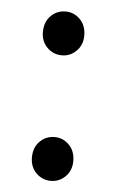

<svg xmlns="http://www.w3.org/2000/svg" viewBox="-42 -507 334 550"><g transform="rotate(5 124.5 -231.5)"><path d="M125 -349Q100 -349 82.5 -366.5Q65 -384 65 -411Q65 -440 82.5 -457.5Q100 -475 125 -475Q149 -475 166.5 -457.5Q184 -440 184 -411Q184 -384 166.5 -366.5Q149 -349 125 -349ZM125 12Q100 12 82.5 -5.5Q65 -23 65 -50Q65 -79 82.5 -96.5Q100 -114 125 -114Q149 -114 166.5 -96.5Q184 -79 184 -50Q184 -23 166.5 -5.5Q149 12 125 12Z"/></g></svg>

Font: CV Source Sans
Style: Regular
Weight: 400
Designer: Paul D. Hunt
Foundry: Adobe Systems Incorporated
Version: Version 3.001